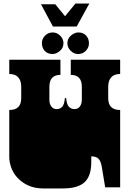

<svg xmlns="http://www.w3.org/2000/svg" viewBox="-20 -1051 723 1077"><path d="M36 -135Q35 -140 34 -146Q33 -152 32.5 -158.5Q32 -165 32 -171V-172Q32 -185 32 -191Q32 -197 32 -209V-260Q32 -269 32 -273.5Q32 -278 32 -282.5Q32 -287 32 -296V-297Q32 -310 32 -316Q32 -322 32 -334V-434Q99 -434 99 -500V-564Q99 -599 82 -617.5Q65 -636 32 -636V-716H319V-631Q257 -631 257 -564V-492Q257 -468 268 -453.5Q279 -439 298 -439Q317 -439 329 -452Q341 -465 344 -501H351Q354 -465 366.5 -452Q379 -439 398 -439Q417 -439 428 -453.5Q439 -468 439 -492V-564Q439 -631 377 -631V-716H654V-636Q621 -636 604 -617.5Q587 -599 587 -564V-500Q587 -434 654 -434V-334Q654 -321 654 -315Q654 -309 654 -297V-296Q654 -287 654 -282.5Q654 -278 654 -273.5Q654 -269 654 -260V0H570L551 -115Q546 -147 532.5 -160.5Q519 -174 492 -174V-141Q492 -64 454.5 -29Q417 6 333 6H221Q152 6 101 -33Q50 -72 36 -135ZM358 -808Q358 -835 378.5 -852Q399 -869 419 -869Q447 -869 463 -851.5Q479 -834 479 -808Q479 -784 461.5 -766Q444 -748 418 -748Q394 -748 376 -766.5Q358 -785 358 -808ZM215 -809Q215 -833 232.5 -851Q250 -869 276 -869Q300 -869 318 -850.5Q336 -832 336 -809Q336 -782 315.5 -765Q295 -748 275 -748Q247 -748 231 -765.5Q215 -783 215 -809ZM210 -1027H290L345 -960L403 -1031H481L410 -902H277Z"/></svg>

Font: Danfo
Style: Regular
Weight: 400
Version: Version 1.000;Glyphs 3.2 (3236)